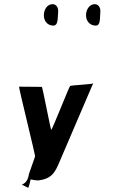

<svg xmlns="http://www.w3.org/2000/svg" viewBox="-20 -722 557 915"><path d="M114 173C118 171 126 133 126 133C135 134 155 140 168 137C218 130 237 108 256 67L424 -325C421 -320 317 -316 314 -312C310 -310 229 -104 224 -103C222 -102 182 -308 180 -308C177 -308 73 -309 71 -309C67 -310 151 25 147 24L118 107C114 134 104 150 84 158C94 163 103 168 114 173ZM234 -600C259 -600 254 -638 257 -662C260 -687 247 -704 227 -702C206 -700 189 -678 189 -649C189 -620 208 -600 234 -600ZM436 -600C461 -600 455 -638 458 -662C461 -687 448 -704 428 -702C407 -700 390 -678 390 -649C390 -620 410 -600 436 -600Z"/></svg>

Font: Ugly Stick
Style: It
Weight: 400
Designer: Stig
Foundry: Cannot Into Space Fonts
Version: Version 0.99